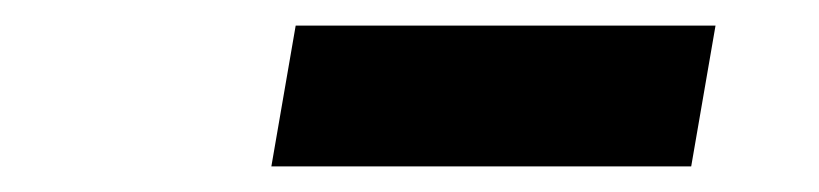

<svg xmlns="http://www.w3.org/2000/svg" viewBox="-20 -690 640 150"><path d="M192 -560 211 -670H539L520 -560Z"/></svg>

Font: Gantari Black
Style: Italic
Weight: 900
Italic angle: -10°
Version: Version 1.000